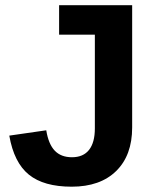

<svg xmlns="http://www.w3.org/2000/svg" viewBox="-20 -708 595 738"><path d="M255.4 9.6Q148.2 9.6 91 -36.7Q33.7 -83.1 15.7 -186.7L157.8 -207.2Q166.3 -154.2 190.4 -128.9Q214.5 -103.6 256.6 -103.6Q300 -103.6 322.3 -131.9Q344.6 -160.2 344.6 -214.5V-574.7H207.2V-688H488V-218.1Q488 -110.8 426.5 -50.6Q365.1 9.6 255.4 9.6Z"/></svg>

Font: Ramabhadra
Style: Regular
Weight: 400
Designer: Purushoth Kumar Guthula
Foundry: Andhrapradesh Society for Knowledge Networks
Version: Version 1.0.5; ttfautohint (vUNKNOWN) -l 7 -r 28 -G 50 -x 13